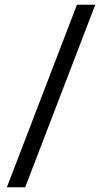

<svg xmlns="http://www.w3.org/2000/svg" viewBox="-20 -731 452 812"><path d="M86.5 61H9L305.5 -711H383Z"/></svg>

Font: Roberto Sans
Style: Regular
Weight: 400
Designer: Google (font) & Cristiano Sobral (main changes)
Version: Version 1.500; ttfautohint (v1.8.4.7-5d5b-dirty)